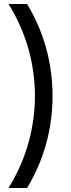

<svg xmlns="http://www.w3.org/2000/svg" viewBox="-20 -727 352 958"><path d="M22.5 210.9H115.2C197.3 75.2 242.2 -81.1 242.2 -248C242.2 -415 197.3 -571.3 115.2 -707H22.5C104.5 -576.2 154.3 -418 154.3 -248C154.3 -79.1 104.5 79.1 22.5 210.9Z"/></svg>

Font: Wanted Sans
Style: Regular
Weight: 400
Designer: Original Design by Kil Hyung-jin and Kang Hanbin, Wanted Lab, Inc; Hangeul from Source Han Sans by Jang Soo-young and Ka
Foundry: Wanted Lab, Inc.
Version: Version 1.001;Glyphs 3.2 (3227)